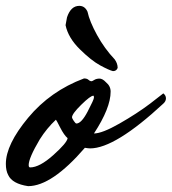

<svg xmlns="http://www.w3.org/2000/svg" viewBox="-46 -616 587 656"><path d="M57 -44Q89 -44 136 -86Q183 -128 185 -144Q173 -154 159.5 -180.5Q146 -207 145 -207Q114 -178 90 -140Q52 -76 52 -52Q52 -44 57 -44ZM273 -289Q263 -289 231.5 -258Q200 -227 200 -215Q200 -212 206 -203Q212 -194 215 -194Q232 -194 253.5 -235Q275 -276 275 -282.5Q275 -289 273 -289ZM275 -160Q303 -160 362.5 -194Q422 -228 467 -262L512 -297Q521 -290 521 -280Q521 -270 512 -262Q347 -109 262 -109Q256 -109 244 -111Q131 20 50 20Q-4 12 -18 -18Q-26 -33 -26 -56Q-26 -122 50 -213.5Q126 -305 241 -348Q251 -348 256 -343.5Q261 -339 265 -338.5Q269 -338 275.5 -342.5Q282 -347 293 -347.5Q304 -348 316 -335Q332 -322 332 -303Q332 -247 275 -160ZM346 -413Q356 -399 356 -384Q352 -373 340 -373Q327 -376 296.5 -392.5Q266 -409 226.5 -448Q187 -487 178 -530L183 -557Q196 -596 225 -596Q244 -596 253 -576Q260 -543 285.5 -496.5Q311 -450 346 -413Z"/></svg>

Font: Mr Dafoe
Style: Regular
Weight: 400
Designer: Alejandro Paul
Foundry: Alejandro Paul
Version: Version 1.000